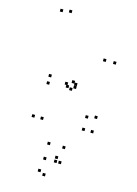

<svg xmlns="http://www.w3.org/2000/svg" viewBox="-164 -860 948 1328"><g transform="rotate(15 310.0 -196.0)"><path d="M541.5 10V-10H521.5V10ZM541.5 -93V-113H521.5V-93ZM347.5 -277V-297H327.5V-277ZM347.5 -256V-276H327.5V-256ZM569.5 -490V-510H549.5V-490ZM497.5 -490V-510H477.5V-490ZM283.5 -266V-286H263.5V-266ZM327 -289V-309H307V-289ZM160.5 -289V-309H140.5V-289ZM160.5 -236.5V-256.5H140.5V-236.5ZM323 -236.5V-256.5H303V-236.5ZM295.5 -248V-268H275.5V-248ZM479.5 -79V-99H459.5V-79ZM479.5 10V-10H459.5V10ZM182.5 10V-10H162.5V10ZM182.5 -755V-775H162.5V-755ZM120.5 -745V-765H100.5V-745ZM120.5 10V-10H100.5V10ZM350 273.5V253.5H330V273.5ZM350 245.5V225.5H330V245.5ZM259 363.5V343.5H239V363.5ZM296.5 383.5V363.5H276.5V383.5ZM381 273.5V253.5H361V273.5ZM381 166V146H361V166ZM273.5 166V146H253.5V166ZM273.5 273.5V253.5H253.5V273.5Z"/></g></svg>

Font: Monaspace Krypton Dots Var
Style: Regular
Weight: 400
Designer: Riley Cran and the Lettermatic Team
Version: Version 1.100 (Monaspace Krypton Dots)